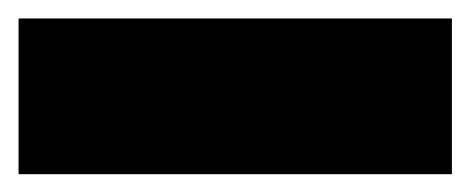

<svg xmlns="http://www.w3.org/2000/svg" viewBox="-30 16 512 209"><path d="M-9.8 205.6V36.1H461.9V205.6Z"/></svg>

Font: Pinar-DS3-FD ExtraBold
Style: Regular
Weight: 800
Designer: Amin Abedi
Version: Version 3.000